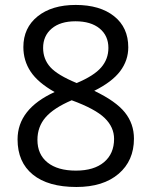

<svg xmlns="http://www.w3.org/2000/svg" viewBox="-20 -744 612 774"><path d="M285.2 -724.1Q382.8 -724.1 439.9 -678.7Q497.1 -633.3 497.1 -553.2Q497.1 -500.5 464.4 -457Q431.6 -413.6 359.9 -377.9Q446.8 -336.4 483.4 -290.8Q520 -245.1 520 -185.1Q520 -96.2 458 -43.2Q396 9.8 288.1 9.8Q173.8 9.8 112.3 -40.3Q50.8 -90.3 50.8 -182.1Q50.8 -304.7 200.2 -373Q132.8 -411.1 103.5 -455.3Q74.2 -499.5 74.2 -554.2Q74.2 -631.8 131.6 -678Q189 -724.1 285.2 -724.1ZM130.9 -180.2Q130.9 -121.6 171.6 -88.9Q212.4 -56.2 286.1 -56.2Q358.9 -56.2 399.4 -90.3Q439.9 -124.5 439.9 -184.1Q439.9 -231.4 401.9 -268.3Q363.8 -305.2 269 -339.8Q196.3 -308.6 163.6 -270.8Q130.9 -232.9 130.9 -180.2ZM284.2 -658.2Q223.1 -658.2 188.5 -628.9Q153.8 -599.6 153.8 -550.8Q153.8 -505.9 182.6 -473.6Q211.4 -441.4 289.1 -409.2Q358.9 -438.5 387.9 -472.2Q417 -505.9 417 -550.8Q417 -600.1 381.6 -629.2Q346.2 -658.2 284.2 -658.2Z"/></svg>

Font: QFn3     
Style: Regular
Weight: 400
Foundry: Ascender Corporation
Version: Version 1.10